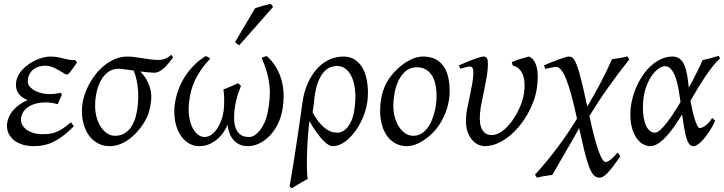

<svg xmlns="http://www.w3.org/2000/svg" viewBox="-20 -758 3852 1022"><path d="M390.1 -425.8Q368.2 -393.6 355.5 -377.2Q342.8 -360.8 335.9 -360.8Q331.1 -360.8 319.6 -368.2Q308.1 -375.5 292.5 -384.5Q276.9 -393.6 258.3 -400.9Q239.7 -408.2 221.2 -408.2Q198.7 -408.2 181.4 -401.6Q164.1 -395 152.1 -383.5Q140.1 -372.1 134 -356.7Q127.9 -341.3 127.9 -323.2Q127.9 -312.5 135.5 -301Q143.1 -289.6 158 -279.8Q172.9 -270 195.1 -263.7Q217.3 -257.3 246.1 -257.3Q261.7 -257.3 276.1 -259.3Q290.5 -261.2 302.7 -264.2L309.6 -253.9L287.1 -203.1Q272 -208 254.9 -210.4Q237.8 -212.9 222.2 -212.9Q194.3 -212.9 170.7 -206.5Q147 -200.2 129.4 -188.2Q111.8 -176.3 101.8 -158.7Q91.8 -141.1 91.8 -119.1Q91.8 -105 99.9 -91.3Q107.9 -77.6 122.6 -67.1Q137.2 -56.6 157.7 -50.3Q178.2 -43.9 203.1 -43.9Q225.1 -43.9 242.2 -45.7Q259.3 -47.4 276.4 -54Q293.5 -60.5 312.7 -73Q332 -85.4 357.9 -106.9L373 -85.9Q345.2 -58.1 319.8 -38.1Q294.4 -18.1 268.8 -5.1Q243.2 7.8 216.3 13.9Q189.5 20 159.2 20Q126.5 20 100.1 11.7Q73.7 3.4 55.4 -11Q37.1 -25.4 27.1 -44.9Q17.1 -64.5 17.1 -86.9Q17.1 -110.4 25.9 -131.6Q34.7 -152.8 49.6 -170.4Q64.5 -188 84.5 -201.9Q104.5 -215.8 127 -225.1Q97.7 -237.3 81.3 -257.1Q64.9 -276.9 64.9 -307.1Q64.9 -329.6 74 -349.4Q83 -369.1 97.9 -385.7Q112.8 -402.3 132.1 -415.8Q151.4 -429.2 171.6 -438.2Q191.9 -447.3 211.4 -452.1Q231 -457 247.1 -457Q270 -457 287.6 -453.6Q305.2 -450.2 320.3 -446.3Q335.4 -442.4 349.1 -439.7Q362.8 -437 377.9 -439Q382.3 -436.5 384.8 -433.6Q387.2 -430.7 390.1 -425.8Z M676.8 -406.2Q674.8 -406.2 677.7 -404.8Q676.8 -405.8 676.8 -406.2ZM702.6 -137.2Q711.4 -171.4 714.4 -206.5Q717.3 -241.7 715.1 -274.2Q712.9 -306.6 706.5 -334.7Q700.2 -362.8 691.4 -382.3Q664.6 -386.2 642.6 -389.2Q620.6 -392.1 611.3 -392.1Q579.6 -392.1 556.2 -375Q532.7 -357.9 517.3 -330.1Q502 -302.2 494.1 -266.8Q486.3 -231.4 486.3 -194.8Q486.3 -162.1 494.4 -133.1Q502.4 -104 516.8 -82.3Q531.2 -60.5 550.5 -47.9Q569.8 -35.2 592.3 -35.2Q615.7 -35.2 633.5 -43.5Q651.4 -51.8 665 -65.9Q678.7 -80.1 687.7 -98.6Q696.8 -117.2 702.6 -137.2ZM901.4 -452.1Q889.2 -436.5 877.4 -421.9Q865.7 -407.2 853.5 -396Q841.3 -384.8 828.1 -377.9Q814.9 -371.1 800.3 -371.1Q787.6 -371.1 768.3 -373Q749 -375 727.1 -377.4Q751.5 -351.6 764.6 -325.4Q777.8 -299.3 782.5 -272.2Q787.1 -245.1 783.9 -217.3Q780.8 -189.5 772.5 -161.1Q768.1 -146 758.5 -126.7Q749 -107.4 734.9 -87.4Q720.7 -67.4 702.4 -48.1Q684.1 -28.8 662.4 -13.7Q640.6 1.5 615.7 10.7Q590.8 20 564 20Q529.8 20 502.4 5.6Q475.1 -8.8 455.8 -33.9Q436.5 -59.1 426.3 -93.5Q416 -127.9 416 -168Q416 -201.2 425 -235.6Q434.1 -270 450.4 -302Q466.8 -334 489 -362.3Q511.2 -390.6 538.1 -411.6Q564.9 -432.6 595.2 -444.8Q625.5 -457 657.2 -457Q676.8 -457 697.5 -454.1Q718.3 -451.2 739 -448Q759.8 -444.8 780 -441.9Q800.3 -439 819.3 -439Q847.2 -439 863 -447Q878.9 -455.1 891.6 -466.3Z M1485.4 -187Q1478.5 -137.7 1459.5 -99.1Q1440.4 -60.5 1414.6 -34.2Q1388.7 -7.8 1358.9 6.1Q1329.1 20 1300.3 20Q1274.4 20 1255.1 11Q1235.8 2 1222.4 -13.4Q1209 -28.8 1201.4 -49.6Q1193.8 -70.3 1191.4 -94.2Q1185.1 -77.6 1172.1 -57.6Q1159.2 -37.6 1140.1 -20.5Q1121.1 -3.4 1096.4 8.3Q1071.8 20 1042 20Q1007.8 20 980.7 2.2Q953.6 -15.6 935.8 -46.6Q918 -77.6 911.1 -119.1Q907.7 -140.1 907.7 -162.1Q907.7 -184.6 911.1 -208Q917 -247.1 931.2 -284.2Q945.3 -321.3 966.8 -354Q988.3 -386.7 1015.9 -413.8Q1043.5 -440.9 1076.2 -460Q1077.6 -458.5 1080.8 -457Q1084 -455.6 1087.6 -453.9Q1091.3 -452.1 1094.5 -450.2Q1097.7 -448.2 1099.1 -446.3Q1070.3 -415.5 1050.8 -387.2Q1031.2 -358.9 1018.3 -331.5Q1005.4 -304.2 998 -276.9Q990.7 -249.5 987.3 -220.2Q981.4 -176.8 986.3 -141.4Q991.2 -106 1003.2 -81.1Q1015.1 -56.2 1032.2 -42.5Q1049.3 -28.8 1068.4 -28.8Q1089.4 -28.8 1106.4 -41.5Q1123.5 -54.2 1136.7 -74.2Q1149.9 -94.2 1158.4 -118.9Q1167 -143.6 1170.4 -167Q1172.4 -184.6 1173.1 -201.9Q1173.8 -219.2 1173.3 -234.6Q1172.9 -250 1171.6 -262.2Q1170.4 -274.4 1169.4 -281.7Q1190.4 -289.6 1211.4 -298.8Q1232.4 -308.1 1248 -315.4Q1252 -310.5 1262.7 -300.3Q1254.4 -280.3 1248.5 -262.9Q1242.7 -245.6 1236.8 -221.7Q1231 -197.8 1228 -169.9Q1225.6 -146 1226.3 -120.8Q1227.1 -95.7 1234.9 -75.2Q1242.7 -54.7 1259.5 -41.7Q1276.4 -28.8 1306.2 -28.8Q1319.8 -28.8 1334.7 -37.8Q1349.6 -46.9 1363 -63.5Q1376.5 -80.1 1387.5 -104Q1398.4 -127.9 1404.3 -157.2Q1412.6 -197.8 1415.3 -233.6Q1418 -269.5 1414.3 -304Q1410.6 -338.4 1400.6 -373.8Q1390.6 -409.2 1373 -449.2Q1377 -453.1 1386 -455.3Q1395 -457.5 1399.9 -460Q1452.6 -412.1 1475.1 -343.3Q1489.7 -298.8 1489.7 -246.1Q1489.7 -217.8 1485.4 -187ZM1254.4 -518.1Q1247.1 -520.5 1242.9 -523.4Q1238.8 -526.4 1231.4 -534.2L1337.4 -713.9Q1345.2 -716.8 1356 -720.2Q1366.7 -723.6 1378.2 -726.8Q1389.6 -730 1401.1 -732.7Q1412.6 -735.4 1421.4 -737.8L1433.6 -721.2Z M1652.3 -224.1Q1650.9 -211.9 1648.7 -194.3Q1646.5 -176.8 1644 -159.7Q1666 -120.1 1686 -98.4Q1706.1 -76.7 1723.6 -66.2Q1741.2 -55.7 1755.9 -53.7Q1770.5 -51.8 1780.8 -51.8Q1789.6 -51.8 1802.2 -57.9Q1814.9 -64 1827.9 -78.6Q1840.8 -93.3 1851.6 -118.2Q1862.3 -143.1 1867.2 -180.7Q1874 -230 1870.6 -271.5Q1867.2 -313 1854.7 -343Q1842.3 -373 1821.8 -389.9Q1801.3 -406.7 1774.4 -406.7Q1760.3 -406.7 1741.9 -401.4Q1723.6 -396 1705.8 -377.2Q1688 -358.4 1673.3 -322.3Q1658.7 -286.1 1652.3 -224.1ZM1935.5 -217.8Q1932.1 -191.4 1923.3 -163.6Q1914.6 -135.7 1901.4 -109.4Q1888.2 -83 1871.1 -59.6Q1854 -36.1 1834.5 -18.3Q1814.9 -0.5 1793.5 9.8Q1772 20 1750 20Q1740.7 20 1728.5 12.9Q1716.3 5.9 1700.9 -9.8Q1685.5 -25.4 1667 -50.8Q1648.4 -76.2 1627 -112.8Q1626 -106.4 1625.2 -98.6Q1624.5 -90.8 1623.5 -82Q1620.6 -57.6 1618.7 -29.5Q1616.7 -1.5 1615.5 27.1Q1614.3 55.7 1613.8 82.8Q1613.3 109.9 1613.5 132.3Q1613.8 154.8 1615 171.1Q1616.2 187.5 1618.2 193.8Q1608.9 199.2 1597.9 205.6Q1586.9 211.9 1575.4 218.5Q1564 225.1 1553.2 231.7Q1542.5 238.3 1533.2 244.1Q1528.8 241.7 1527.1 239.3Q1525.4 236.8 1521.5 232.4Q1524.4 216.3 1530 183.8Q1535.6 151.4 1542.2 109.9Q1548.8 68.4 1555.9 22Q1563 -24.4 1569.3 -68.1Q1575.7 -111.8 1581.1 -148.9Q1586.4 -186 1589.4 -209Q1598.1 -272.5 1620.1 -319.1Q1642.1 -365.7 1671.6 -396.5Q1701.2 -427.2 1736.3 -442.1Q1771.5 -457 1807.1 -457Q1848.6 -457 1875.7 -435.8Q1902.8 -414.6 1917.7 -380.4Q1932.6 -346.2 1936.5 -303.7Q1938.5 -284.7 1938.5 -265.6Q1938.5 -241.7 1935.5 -217.8Z M2303.7 -246.1Q2303.7 -320.8 2276.4 -360.4Q2249 -399.9 2198.7 -399.9Q2163.6 -399.9 2139.6 -379.6Q2115.7 -359.4 2101.1 -328.6Q2086.4 -297.9 2080.1 -262Q2073.7 -226.1 2073.7 -194.8Q2073.7 -162.1 2081.8 -133.1Q2089.8 -104 2104.2 -82.3Q2118.7 -60.5 2137.9 -47.9Q2157.2 -35.2 2179.7 -35.2Q2202.1 -35.2 2220 -45.2Q2237.8 -55.2 2251.7 -72Q2265.6 -88.9 2275.4 -110.6Q2285.2 -132.3 2291.5 -155.8Q2297.9 -179.2 2300.8 -202.6Q2303.7 -226.1 2303.7 -246.1ZM2373.5 -272.9Q2373.5 -240.2 2366.2 -206.8Q2358.9 -173.3 2344.7 -141.8Q2330.6 -110.4 2309.8 -81.8Q2289.1 -53.2 2261.7 -30.8Q2249 -20.5 2234.9 -11.2Q2220.7 -2 2206.1 5.1Q2191.4 12.2 2176.3 16.1Q2161.1 20 2146.5 20Q2112.3 20 2085.7 5.6Q2059.1 -8.8 2040.8 -33.9Q2022.5 -59.1 2012.9 -93.5Q2003.4 -127.9 2003.4 -168Q2003.4 -203.1 2009.3 -235.6Q2015.1 -268.1 2028.3 -298.3Q2041.5 -328.6 2063.5 -356.4Q2085.4 -384.3 2117.7 -410.2Q2142.6 -429.7 2172.4 -443.4Q2202.1 -457 2232.4 -457Q2270.5 -457 2297.4 -443.4Q2324.2 -429.7 2341.1 -405.3Q2357.9 -380.9 2365.7 -347.2Q2373.5 -313.5 2373.5 -272.9Z M2837.4 -287.1Q2832.5 -253.4 2819.3 -217.8Q2806.2 -182.1 2786.4 -147.9Q2766.6 -113.8 2741.2 -83.3Q2715.8 -52.7 2686.3 -29.8Q2656.7 -6.8 2624.5 6.6Q2592.3 20 2559.1 20Q2547.4 20 2530 13.7Q2512.7 7.3 2496.6 -9.3Q2480.5 -25.9 2469.5 -54.7Q2458.5 -83.5 2460.4 -127.9Q2461.4 -154.3 2467.8 -185.5Q2474.1 -216.8 2481.2 -249.5Q2488.3 -282.2 2493.9 -313.5Q2499.5 -344.7 2499.5 -371.1Q2499.5 -382.3 2498 -388.9Q2496.6 -395.5 2493.9 -398.7Q2491.2 -401.9 2487.5 -402.8Q2483.9 -403.8 2479.5 -403.8Q2475.1 -403.8 2466.8 -401.9Q2458.5 -399.9 2450.2 -397.7Q2441.9 -395.5 2429.2 -392.1L2423.3 -410.2Q2443.8 -419.4 2464.6 -428Q2485.4 -436.5 2502.9 -442.9Q2520.5 -449.2 2533.9 -453.1Q2547.4 -457 2553.2 -457Q2567.4 -457 2572.3 -447.8Q2577.1 -438.5 2577.1 -416Q2577.1 -388.2 2571.3 -353Q2565.4 -317.9 2558.1 -282Q2550.8 -246.1 2543.9 -212.9Q2537.1 -179.7 2535.2 -155.8Q2529.8 -97.2 2546.4 -68.1Q2563 -39.1 2596.2 -39.1Q2617.2 -39.1 2637.2 -49.8Q2657.2 -60.5 2675.3 -78.4Q2693.4 -96.2 2709.2 -119.1Q2725.1 -142.1 2737.5 -166.7Q2750 -191.4 2758.1 -215.8Q2766.1 -240.2 2769 -261.2Q2773.4 -290.5 2772 -315.4Q2770.5 -340.3 2763.2 -359.6Q2755.9 -378.9 2742.4 -391.8Q2729 -404.8 2709 -409.2L2704.1 -427.7Q2712.9 -431.6 2724.9 -435.8Q2736.8 -439.9 2749.5 -444.1Q2762.2 -448.2 2774.2 -451.4Q2786.1 -454.6 2795.4 -457Q2823.7 -447.3 2835.9 -403.3Q2842.3 -379.9 2842.3 -347.7Q2842.3 -320.3 2837.4 -287.1Z M3281.7 74.2Q3259.8 106 3243.4 127.4Q3227.1 148.9 3213.9 162.6Q3200.7 176.3 3190.4 182.1Q3180.2 188 3170.9 188Q3152.8 188 3139.6 173.3Q3126.5 158.7 3114.5 126.7Q3102.5 94.7 3090.3 44.7Q3078.1 -5.4 3062.5 -75.7Q3049.3 -50.8 3031.2 -19.5Q3013.2 11.7 2993.7 45.2Q2974.1 78.6 2955.1 111.8Q2936 145 2919.9 172.9Q2901.4 175.3 2879.2 179Q2856.9 182.6 2838.9 188L2827.6 171.9Q2893.1 100.1 2949.2 24.7Q3005.4 -50.8 3051.3 -126.5Q3035.2 -201.2 3020.8 -253.4Q3006.3 -305.7 2992.9 -338.6Q2979.5 -371.6 2966.3 -386.7Q2953.1 -401.9 2939 -401.9Q2934.6 -401.9 2925.3 -400.1Q2916 -398.4 2906.5 -396.5Q2897 -394.5 2882.8 -391.1L2875.5 -410.2Q2896 -418.9 2917.2 -427.5Q2938.5 -436 2956.8 -442.6Q2975.1 -449.2 2988.8 -453.1Q3002.4 -457 3007.8 -457Q3016.1 -457 3023.2 -453.4Q3030.3 -449.7 3036.9 -439.5Q3043.5 -429.2 3050.5 -410.9Q3057.6 -392.6 3065.9 -362.8Q3074.2 -333 3084 -290.8Q3093.8 -248.5 3106 -190.9Q3144.5 -254.9 3178.5 -320.1Q3212.4 -385.3 3237.8 -442.9Q3255.9 -445.3 3278.3 -449Q3300.8 -452.6 3318.8 -458L3329.6 -441.9Q3271.5 -368.7 3218.8 -294.4Q3166 -220.2 3117.2 -140.6Q3130.9 -77.1 3143.1 -31Q3155.3 15.1 3166 45.2Q3176.8 75.2 3186 89.6Q3195.3 104 3203.6 104Q3215.8 104 3231.2 91.1Q3246.6 78.1 3267.6 54.2Z M3466.8 -51.8Q3477.5 -51.8 3492.9 -64.9Q3508.3 -78.1 3526.1 -100.6Q3543.9 -123 3563.5 -152.6Q3583 -182.1 3602.5 -214.8Q3597.7 -250.5 3591.6 -284.9Q3585.4 -319.3 3575.9 -346.2Q3566.4 -373 3552.5 -389.4Q3538.6 -405.8 3518.6 -405.8Q3504.4 -405.8 3484.4 -391.8Q3464.4 -377.9 3446 -350.3Q3427.7 -322.8 3415 -281.5Q3402.3 -240.2 3402.3 -185.1Q3402.3 -121.6 3419.9 -86.7Q3437.5 -51.8 3466.8 -51.8ZM3812.5 -446.8Q3792.5 -429.2 3772.9 -404.1Q3753.4 -378.9 3733.6 -349.6Q3713.9 -320.3 3694.3 -287.6Q3674.8 -254.9 3655.3 -221.7Q3659.7 -196.8 3665.5 -170.9Q3671.4 -145 3678 -124Q3684.6 -103 3691.4 -89.6Q3698.2 -76.2 3703.6 -76.2Q3711.4 -76.2 3720.9 -80.8Q3730.5 -85.4 3739.7 -93.3Q3749 -101.1 3757.1 -110.6Q3765.1 -120.1 3770.5 -129.9Q3776.9 -126 3779.8 -122.6Q3782.7 -119.1 3786.6 -115.2Q3781.2 -102.5 3773.2 -87.6Q3765.1 -72.8 3755.4 -57.9Q3745.6 -43 3734.6 -28.8Q3723.6 -14.6 3712.6 -3.9Q3701.7 6.8 3690.7 13.4Q3679.7 20 3670.4 20Q3658.2 20 3649.4 9.5Q3640.6 -1 3634 -22.2Q3627.4 -43.5 3622.1 -75.2Q3616.7 -106.9 3610.8 -148.9Q3589.4 -114.3 3567.9 -83.5Q3546.4 -52.7 3524.9 -29.8Q3503.4 -6.8 3482.2 6.6Q3460.9 20 3439.5 20Q3423.3 20 3405 10.7Q3386.7 1.5 3371.3 -18.8Q3356 -39.1 3345.7 -71Q3335.4 -103 3335.4 -148.9Q3335.4 -184.1 3343.3 -220.5Q3351.1 -256.8 3365.7 -291Q3380.4 -325.2 3400.6 -355.5Q3420.9 -385.7 3445.8 -408.2Q3470.7 -430.7 3499.5 -443.8Q3528.3 -457 3559.6 -457Q3583.5 -457 3598.6 -444.8Q3613.8 -432.6 3623 -410.9Q3632.3 -389.2 3637.5 -358.6Q3642.6 -328.1 3646.5 -291.5Q3659.2 -314.5 3670.4 -336.2Q3681.6 -357.9 3691.2 -377Q3700.7 -396 3708 -411.6Q3715.3 -427.2 3719.7 -438Q3740.7 -442.4 3761.7 -448.2Q3782.7 -454.1 3805.7 -460.9Q3808.6 -455.6 3809.8 -452.9Q3811 -450.2 3812.5 -446.8Z"/></svg>

Font: Akkhara
Style: Italic
Weight: 400
Italic angle: -7°
Designer: J. Victor Gaultney
Version: Version 1.00 June 13, 2006, initial release